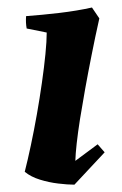

<svg xmlns="http://www.w3.org/2000/svg" viewBox="-20 -492 332 524"><path d="M107.5 -403.2 52.8 -414.2Q49.8 -430 51.2 -448Q93.8 -451.1 141.9 -456.7Q190 -462.4 231 -471.5L251.1 -441.8Q239.7 -391.1 230.1 -342.3Q220.4 -293.6 212.4 -249.2Q204.4 -204.7 198.4 -167.2Q192.5 -129.6 189.3 -100.5Q186.1 -71.4 185.6 -53L246.5 -98.2L265.6 -76.3L183.1 12Q164.5 12 139 8.9Q113.5 5.9 89.1 -1.7Q64.6 -9.2 47.5 -23.1Q55.6 -54.8 64.2 -95.3Q72.8 -135.7 80.6 -179.8Q88.4 -223.9 94.4 -266.4Q100.5 -308.9 104 -344.5Q107.5 -380.1 107.5 -403.2Z"/></svg>

Font: Labrada
Style: Italic
Weight: 400
Italic angle: -7°
Designer: Mercedes Jáuregui
Foundry: Omnibus-Type Team
Version: Version 1.000